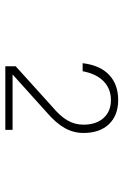

<svg xmlns="http://www.w3.org/2000/svg" viewBox="112 -1068 475 740"><g transform="rotate(90 350.0 -697.5)"><path d="M235 -520 391 -661Q427 -691 443.5 -719.5Q460 -748 460 -781Q460 -830 434.5 -858.5Q409 -887 365 -887Q322 -887 293 -859Q264 -831 254 -778H223Q231 -845 268 -880Q305 -915 365 -915Q424 -915 458 -879.5Q492 -844 492 -781Q492 -743 473 -709Q454 -675 412 -639L252 -495L242 -508H480V-480H235Z"/></g></svg>

Font: Martian Mono SemiExpanded Thin
Style: Regular
Weight: 250
Monospace: yes
Version: Version 0.930